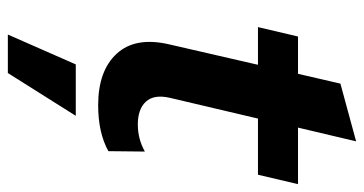

<svg xmlns="http://www.w3.org/2000/svg" viewBox="-239 -449 927 489"><g transform="rotate(90 224.5 -204.5)"><path d="M282 -398 229 -173Q220 -133 239 -112.5Q258 -92 297 -92Q334 -92 366 -110L365 -17Q318 9 248 9Q160 9 116.5 -38.5Q73 -86 93 -172L145 -398H49L73 -500H168L193 -608L340 -648L305 -500H449L425 -398ZM68 239 144 66H275L166 239Z"/></g></svg>

Font: Elaine Sans SemiBold
Style: Italic
Weight: 600
Italic angle: -13°
Designer: Wei Huang
Foundry: Wei Huang
Version: Version 2.001;December 24, 2019;FontCreator 12.0.0.2547 64-b